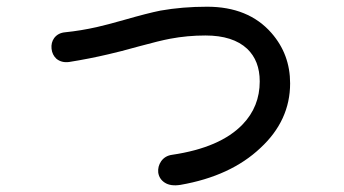

<svg xmlns="http://www.w3.org/2000/svg" viewBox="-20 -658 1040 580"><path d="M176.8 -560.5Q155.3 -558.6 143.6 -543Q133.8 -529.3 135.7 -510.7Q137.7 -492.2 150.4 -480.5Q166 -467.8 188.5 -470.7Q250 -480.5 307.6 -494.1Q342.8 -502 398.4 -517.6Q462.9 -535.2 494.1 -541Q545.9 -550.8 600.6 -550.8Q683.6 -550.8 726.6 -510.7Q764.6 -474.6 764.6 -412.1Q764.6 -335.9 712.9 -282.2Q645.5 -211.9 500 -190.4Q478.5 -187.5 466.8 -170.9Q456.1 -155.3 458 -136.7Q460.9 -117.2 477.5 -106.4Q495.1 -94.7 525.4 -99.6Q676.8 -126 766.6 -210.9Q856.4 -293.9 856.4 -406.2Q856.4 -494.1 799.8 -558.6Q730.5 -637.7 605.5 -637.7Q531.2 -637.7 464.8 -626Q425.8 -618.2 354.5 -597.7Q302.7 -583 272.5 -576.2Q224.6 -565.4 176.8 -560.5Z"/></svg>

Font: GungsuhChe
Style: Regular
Weight: 400
Monospace: yes
Version: Version 2.21